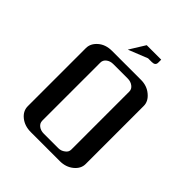

<svg xmlns="http://www.w3.org/2000/svg" viewBox="-162 -639 732 732"><g transform="rotate(45 204.0 -273.5)"><path d="M47.9 -62V-375Q47.9 -399.9 69.8 -418.9Q91.8 -438 126 -438H282.2Q314.5 -438 336.9 -418.9Q359.9 -399.9 359.9 -375V-62Q359.9 -36.6 336.9 -18.1Q314.5 0 282.2 0H126Q92.8 0 70.3 -18.1Q47.9 -36.1 47.9 -62ZM126 -62Q126 -48.3 137.2 -39.6Q148.4 -30.8 165 -30.8H243.2Q258.3 -30.8 270 -40Q282.2 -48.3 282.2 -62V-375Q282.2 -388.2 270.5 -397Q258.8 -405.8 243.2 -405.8H165Q148.4 -405.8 137.2 -397Q126 -388.2 126 -375ZM165 -483.9 204.1 -546.9H282.2V-530.8Q282.2 -515.1 263.2 -515.1H243.2Z"/></g></svg>

Font: Hhenum
Style: Regular
Weight: 400
Designer: T. Christopher White
Version: Version 1.0